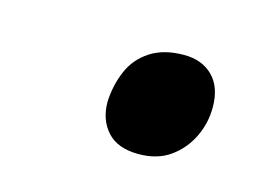

<svg xmlns="http://www.w3.org/2000/svg" viewBox="-39 -608 342 257"><g transform="rotate(15 132.5 -480.0)"><path d="M166 -408Q137 -408 122.5 -424Q108 -440 108 -465Q109 -488 117.5 -508Q126 -528 144.5 -540Q163 -552 191 -552Q216 -552 231 -537Q246 -522 246 -494Q246 -472 236.5 -452.5Q227 -433 209.5 -420.5Q192 -408 166 -408Z"/></g></svg>

Font: Noto Sans Display Medium
Style: Italic
Weight: 500
Italic angle: -12°
Designer: Monotype Design Team
Foundry: Monotype Imaging Inc.
Version: Version 2.003